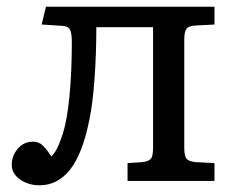

<svg xmlns="http://www.w3.org/2000/svg" viewBox="-20 -539 716 572"><path d="M98 13Q64 13 39.5 -4.5Q15 -22 15 -48Q15 -75 33 -96Q51 -117 79 -117Q96 -117 108 -105Q120 -93 133 -73Q141 -80 149 -95Q157 -110 167 -140Q180 -181 187 -253Q194 -325 194 -414Q194 -440 188.5 -450.5Q183 -461 166 -462L104 -466L117 -519H619V-466L563 -463Q542 -462 535.5 -453Q529 -444 529 -422V-97Q529 -75 535.5 -66.5Q542 -58 563 -56L619 -53V0H360V-53L404 -56Q422 -58 429 -65.5Q436 -73 436 -98V-458H267Q267 -378 261.5 -303Q256 -228 246 -181Q226 -81 189 -34Q152 13 98 13Z"/></svg>

Font: Literata 7pt
Style: Regular
Weight: 400
Designer: Latin by Veronika Burian and Jose Scaglione. Greek by Irene Vlachou. Cyrillic by Vera Evstafieva.
Foundry: TypeTogether
Version: Version 3.002